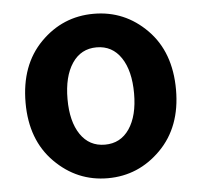

<svg xmlns="http://www.w3.org/2000/svg" viewBox="-46 -622 718 684"><g transform="rotate(-5 313.0 -280.0)"><path d="M44 -279Q44 -414 123 -494Q202 -574 313 -574Q424 -574 503 -494Q582 -414 582 -279Q582 -146 502.5 -66Q423 14 313 14Q203 14 123.5 -66Q44 -146 44 -279ZM432 -279Q432 -360 400.5 -407Q369 -454 313 -454Q257 -454 225.5 -407Q194 -360 194 -279Q194 -199 225.5 -152.5Q257 -106 313 -106Q369 -106 400.5 -152.5Q432 -199 432 -279Z"/></g></svg>

Font: Noto Sans Korean Bold
Style: Bold
Weight: 700
Designer: Ryoko NISHIZUKA  (kana & ideographs); Paul D. Hunt (Latin, Greek & Cyrillic); Wenlong ZHANG  (bopomofo); Sandoll Communi
Foundry: Adobe Systems Incorporated
Version: Version 1.000;PS 1;hotconv 1.0.78;makeotf.lib2.5.61930